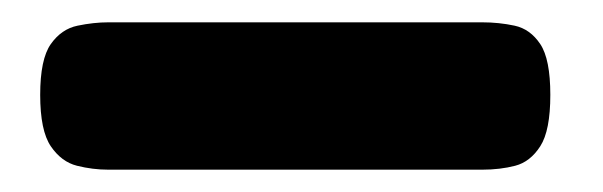

<svg xmlns="http://www.w3.org/2000/svg" viewBox="-20 -342 540 172"><path d="M77 -190Q63 -190 49 -193.5Q35 -197 25.5 -211Q16 -225 16 -257Q16 -289 25.5 -302.5Q35 -316 49.5 -319Q64 -322 77 -322H412Q427 -322 441 -319Q455 -316 464 -302.5Q473 -289 473 -257Q473 -225 464 -211Q455 -197 441.5 -193.5Q428 -190 412 -190Z"/></svg>

Font: Fredoka SemiExpanded SemiBold
Style: Regular
Weight: 600
Width: 6
Designer: Ben Nathan
Foundry: Milena B. Brandão, Ben Nathan
Version: Version 2.001